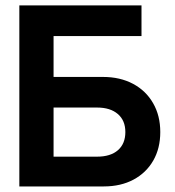

<svg xmlns="http://www.w3.org/2000/svg" viewBox="-20 -670 630 690"><path d="M350 -393.5Q411.5 -393.5 458 -368.8Q504.5 -344 530.2 -299.2Q556 -254.5 556 -195.5Q556 -137 530.8 -93Q505.5 -49 459.8 -24.5Q414 0 353 0H49.5V-650.5H488.5V-540.5H172.5V-393.5ZM329 -107Q377 -107 403.8 -130.2Q430.5 -153.5 430.5 -195.5Q430.5 -237 403.5 -260.2Q376.5 -283.5 329 -283.5H172.5V-107Z"/></svg>

Font: Overused Grotesk SemiBold
Style: Regular
Weight: 610
Version: Version 0.004